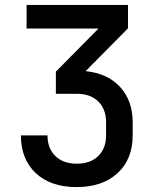

<svg xmlns="http://www.w3.org/2000/svg" viewBox="-20 -750 640 780"><path d="M291 10Q186 10 125.5 -46.5Q65 -103 65 -200H173Q173 -147 205 -116Q237 -85 292 -85Q347 -85 379 -116Q411 -147 411 -200V-252Q411 -307 379 -338Q347 -369 292 -369H207V-459L380 -634H88V-730H500V-635L328 -461Q417 -452 468 -396.5Q519 -341 519 -253V-200Q519 -103 457.5 -46.5Q396 10 291 10Z"/></svg>

Font: JetBrains Mono NL SemiBold
Style: Regular
Weight: 600
Designer: Philipp Nurullin, Konstantin Bulenkov
Foundry: JetBrains
Version: Version 2.304; ttfautohint (v1.8.4.7-5d5b)